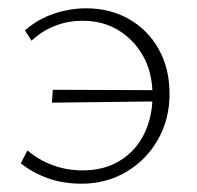

<svg xmlns="http://www.w3.org/2000/svg" viewBox="-20 -436 473 462"><path d="M176 6Q132 6 95.5 -7Q59 -20 30 -43L46 -74Q73 -51 107 -38.5Q141 -26 179 -26Q230 -26 268 -49Q306 -72 326.5 -113Q347 -154 347 -206Q347 -261 324.5 -301Q302 -341 264.5 -363.5Q227 -386 179 -386Q143 -386 111.5 -373.5Q80 -361 56 -338L40 -363Q71 -390 109.5 -403Q148 -416 187 -416Q245 -416 290.5 -390Q336 -364 362 -317.5Q388 -271 388 -210Q388 -149 360 -100Q332 -51 284 -22.5Q236 6 176 6ZM105 -189 107 -220 366 -219 364 -192Z"/></svg>

Font: Ysabeau Office ExtraLight
Style: Regular
Weight: 250
Designer: Christian Thalmann (Catharsis Fonts)
Version: Version 2.001;gftools[0.9.30]; featfreeze: tnum,lnum,ss02